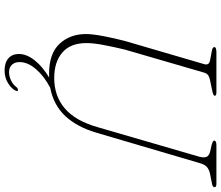

<svg xmlns="http://www.w3.org/2000/svg" viewBox="-82 -658 942 818"><g transform="rotate(90 389.0 -249.0)"><path d="M521.5 -193 647.5 -626.5Q653 -647 648.2 -658Q643.5 -669 625 -673.5L600 -679Q579 -684.5 579 -690.5Q579 -700 599 -700H762.5Q777.5 -700 777.5 -692.5Q777.5 -688 774.2 -685.2Q771 -682.5 757 -680L721.5 -673Q703.5 -669.5 692 -660Q680.5 -650.5 674 -626L546 -191Q521.5 -106.5 474.5 -56.2Q427.5 -6 354 8Q305 33.5 274.8 68.5Q244.5 103.5 244.5 138.5Q244.5 160 256.5 171.8Q268.5 183.5 287.5 183.5Q304 183.5 322 175.2Q340 167 351.5 151.5Q357.5 145 363 145.5Q370.5 145.5 367 153.5Q360.5 170.5 336.2 186.5Q312 202.5 280.5 202.5Q247 202.5 228.5 186.2Q210 170 210 142Q210 108 237.2 74Q264.5 40 310.5 12.5Q303 13 295 13Q208 13 166.5 -31.8Q125 -76.5 125 -144.5Q125 -172 134 -219Q143 -266 154.5 -310L253 -647Q260.5 -670 234 -673.5L200 -680Q180.5 -682.5 180.5 -691.5Q180.5 -700 204 -700H373.5Q388 -700 388 -693Q388 -686 363 -681.5L322.5 -673Q310 -671 301.5 -665.5Q293 -660 289.5 -648L191 -309Q178 -254.5 170.8 -214.5Q163.5 -174.5 163.5 -146Q163.5 -78.5 203.5 -43.8Q243.5 -9 313 -9Q388.5 -9 441.5 -53.8Q494.5 -98.5 521.5 -193Z"/></g></svg>

Font: Fraunces 9pt S000 Thin
Style: Italic
Weight: 100
Italic angle: -16°
Version: Version 1.000; ttfautohint (v1.8.3)